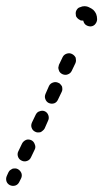

<svg xmlns="http://www.w3.org/2000/svg" viewBox="-28 -565 333 619"><path d="M4 32Q13 36 22 33Q30 30 34 22L40 10Q44 2 41 -7Q37 -16 29 -20Q25 -22 21 -22Q16 -22 12 -21Q8 -19 4 -16Q1 -13 -1 -9L-6 2Q-10 11 -7 20Q-4 28 4 32ZM42 -47Q50 -43 59 -46Q68 -49 72 -58L84 -83Q88 -91 84 -100Q81 -109 73 -113Q64 -117 56 -114Q47 -110 43 -102L31 -77Q27 -69 30 -60Q33 -51 42 -47ZM86 -140Q90 -138 94 -138Q99 -138 103 -139Q107 -141 110 -144Q114 -147 116 -151L127 -176Q131 -184 128 -193Q125 -202 117 -206Q113 -208 108 -208Q104 -208 99 -206Q95 -205 92 -202Q89 -199 87 -195L75 -170Q71 -161 74 -153Q77 -144 86 -140ZM129 -233Q138 -229 147 -232Q155 -235 159 -244L171 -269Q173 -273 173 -277Q173 -282 172 -286Q170 -290 167 -293Q164 -297 160 -298Q152 -302 143 -299Q134 -296 130 -288L119 -263Q115 -254 118 -246Q121 -237 129 -233ZM162 -338Q163 -334 166 -331Q169 -328 173 -326Q182 -322 190 -325Q199 -328 203 -336L215 -361Q217 -365 217 -370Q217 -374 216 -379Q214 -383 211 -386Q208 -389 204 -391Q196 -395 187 -392Q178 -389 174 -381L162 -356Q161 -352 160 -347Q160 -343 162 -338ZM229 -501Q225 -503 222 -506Q219 -509 217 -513Q216 -518 216 -522Q216 -527 218 -531Q220 -535 223 -538Q226 -541 231 -542Q237 -545 244 -545Q253 -545 260 -541Q267 -538 273 -533Q279 -527 282 -520Q285 -512 285 -504Q285 -502 285 -501Q284 -492 277 -485Q270 -479 261 -480Q253 -481 247 -486Q242 -491 240 -499Q237 -498 234 -499Q231 -499 229 -501Z"/></svg>

Font: FRB American Cursive Guidelines Arrows Dashed Extrabold
Style: Bold Italic
Weight: 800
Italic angle: -25°
Version: Version 2.0;Modular Font Editor K font №1